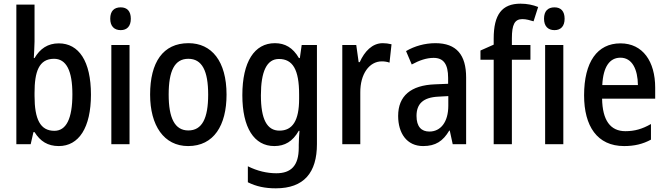

<svg xmlns="http://www.w3.org/2000/svg" viewBox="-20 -851 3626 1045"><path d="M168 -625V-826H69V-66H147L162 -132H168C199 -82 240 -56 300 -56C409 -56 475 -156 475 -336C475 -518 409 -615 300 -615C240 -615 198 -586 168 -535H164C165 -564 168 -597 168 -625ZM274 -531C341 -531 374 -466 374 -338C374 -204 340 -139 276 -139C199 -139 168 -202 168 -329V-346C168 -459 191 -531 274 -531Z M637 -811C601 -811 580 -791 580 -749C580 -708 602 -687 637 -687C671 -687 692 -708 692 -749C692 -790 672 -811 637 -811ZM685 -606H586V-66H685Z M1213 -336C1213 -518 1132 -616 1006 -616C867 -616 797 -512 797 -336C797 -168 872 -56 1004 -56C1144 -56 1213 -169 1213 -336ZM898 -336C898 -465 930 -531 1005 -531C1080 -531 1113 -465 1113 -336C1113 -207 1080 -141 1005 -141C931 -141 898 -209 898 -336Z M1476 -616C1365 -616 1299 -515 1299 -333C1299 -156 1363 -56 1473 -56C1530 -56 1573 -81 1606 -139H1610C1608 -115 1606 -84 1606 -62V-47C1606 51 1564 92 1484 92C1434 92 1381 80 1329 54V141C1375 164 1423 174 1481 174C1635 174 1705 88 1705 -67V-606H1622L1612 -535H1607C1574 -592 1531 -616 1476 -616ZM1498 -530C1573 -530 1608 -473 1608 -337V-313C1608 -194 1572 -140 1501 -140C1433 -140 1400 -202 1400 -332C1400 -462 1432 -530 1498 -530Z M2063 -616C2006 -616 1964 -571 1938 -513H1932L1919 -606H1843V-66H1941V-347C1940 -448 1990 -517 2058 -517C2071 -517 2088 -515 2100 -510L2111 -610C2095 -614 2078 -616 2063 -616Z M2350 -616C2292 -616 2236 -600 2190 -573L2221 -500C2263 -523 2302 -536 2340 -536C2394 -536 2419 -502 2419 -427V-395L2347 -392C2216 -387 2147 -329 2147 -220C2147 -126 2194 -56 2283 -56C2351 -56 2391 -83 2425 -140H2428L2444 -66H2517V-429C2517 -552 2465 -616 2350 -616ZM2366 -325 2420 -328V-276C2420 -186 2378 -135 2317 -135C2274 -135 2247 -161 2247 -220C2247 -285 2282 -321 2366 -325Z M2867 -526V-606H2766V-642C2766 -717 2781 -747 2823 -747C2844 -747 2864 -741 2884 -735L2909 -813C2881 -824 2850 -831 2813 -831C2712 -831 2667 -772 2667 -641V-608L2595 -576V-526H2667V-66H2766V-526Z M2998 -811C2962 -811 2941 -791 2941 -749C2941 -708 2963 -687 2998 -687C3032 -687 3053 -708 3053 -749C3053 -790 3033 -811 2998 -811ZM3046 -606H2947V-66H3046Z M3357 -615C3231 -615 3159 -514 3159 -332C3159 -165 3230 -56 3377 -56C3433 -56 3479 -67 3523 -91V-176C3476 -149 3434 -137 3384 -137C3302 -137 3259 -196 3257 -314H3546V-374C3546 -516 3479 -615 3357 -615ZM3357 -537C3421 -537 3451 -473 3452 -388H3258C3263 -489 3299 -537 3357 -537Z"/></svg>

Font: Noto Sans Malayalam UI Condensed Medium
Style: Regular
Weight: 500
Width: 3
Designer: Jelle Bosma - Monotype Design Team
Foundry: Monotype Imaging Inc.
Version: Version 2.104